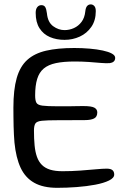

<svg xmlns="http://www.w3.org/2000/svg" viewBox="-20 -844 605 896"><path d="M247 32.5Q181.5 32.5 139.8 9Q98 -14.5 76.2 -61.2Q54.5 -108 47.5 -178.5Q46 -196 45 -215Q44 -234 43.5 -254.5Q43 -275 42.8 -296.8Q42.5 -318.5 42.5 -341.5Q42.5 -425.5 58 -479.8Q73.5 -534 107.2 -564.5Q141 -595 195.2 -607.5Q249.5 -620 326.5 -620Q364 -620 398.5 -617Q433 -614 459.8 -608.2Q486.5 -602.5 502 -594Q517.5 -585.5 517.5 -574Q517.5 -563 510.8 -557Q504 -551 493 -549.5Q477.5 -548 452 -550.2Q426.5 -552.5 394.5 -554.8Q362.5 -557 328.5 -557Q276.5 -557 241 -549.5Q205.5 -542 184.2 -524.2Q163 -506.5 153.5 -475.5Q144 -444.5 144 -398.5Q144 -375.5 149.8 -364.8Q155.5 -354 178 -351Q200.5 -348 249.5 -348Q260 -348 276.5 -348Q293 -348 311.2 -348.2Q329.5 -348.5 345.2 -348.8Q361 -349 369.5 -349Q407 -349 420.5 -341.5Q434 -334 434 -319.5Q434 -298.5 418.8 -291Q403.5 -283.5 376 -283.5Q364 -283.5 348 -283.5Q332 -283.5 314.5 -283.2Q297 -283 280.5 -283Q264 -283 251.5 -283Q200 -283 176 -280.5Q152 -278 145.2 -267.8Q138.5 -257.5 138.5 -234.5Q138.5 -196 141.5 -165.2Q144.5 -134.5 152.5 -112Q160.5 -89.5 175.5 -74.5Q190.5 -59.5 214 -52.2Q237.5 -45 271.5 -45Q314 -45 354.8 -48Q395.5 -51 428 -54Q460.5 -57 478 -57Q496.5 -57 504.8 -50Q513 -43 513 -29.5Q513 -13.5 488.5 -1.5Q464 10.5 424.2 18Q384.5 25.5 337.8 29Q291 32.5 247 32.5ZM281 -658Q243.5 -658 213 -671Q182.5 -684 164.5 -712Q146.5 -740 146.5 -784Q146.5 -801.5 154 -810.8Q161.5 -820 173 -820Q185.5 -820 191 -811Q196.5 -802 199 -781.5Q203 -740 228 -721.8Q253 -703.5 281 -703.5Q304 -703.5 325 -713Q346 -722.5 360.5 -741.8Q375 -761 378 -790.5Q380 -809 386.8 -816.2Q393.5 -823.5 403.5 -823.5Q413 -823.5 420 -816Q427 -808.5 427 -792Q427 -748.5 406.2 -718.5Q385.5 -688.5 352.2 -673.2Q319 -658 281 -658Z"/></svg>

Font: Gluten Light
Style: Regular
Weight: 300
Designer: Tyler Finck
Foundry: Etcetera Type Company
Version: Version 1.300